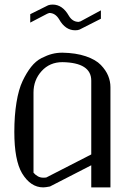

<svg xmlns="http://www.w3.org/2000/svg" viewBox="-20 -811 602 831"><path d="M416.7 -766.2V-729.9L324.1 -682.9Q316.9 -679.9 305.5 -679.9Q262.4 -679.9 235.8 -727.6Q219.3 -754.9 192.8 -754.9Q192 -754.9 189.2 -753.3Q186.3 -751.8 184.9 -751.8L110.9 -713.2V-749.6L188.5 -788.2Q197.1 -791.2 207.8 -791.2Q250.2 -791.2 277.5 -743.5Q293.3 -716.3 320.5 -716.3Q321.2 -716.3 324.1 -717.4Q327 -718.5 328.4 -718.5ZM250 -583Q308.6 -582 351.6 -567.4Q394.5 -552.7 416.5 -529.8Q438.5 -506.8 448.2 -482.9Q458 -459 458 -433.6V0H375V-95.7L196.3 -3.9Q176.8 0 167 0Q112.3 0 75.2 -61.5Q42 -118.2 42 -240.2Q42 -310.5 51.3 -367.2Q60.5 -423.8 77.6 -460Q94.7 -496.1 114.7 -521.5Q134.8 -546.9 159.7 -559.6Q184.6 -572.3 205.6 -577.6Q226.6 -583 250 -583ZM250 -542Q195.3 -542 160.2 -503.4Q125 -464.8 125 -410.2V-63.5Q143.6 -42 167 -42Q176.8 -42 180.7 -43L375 -142.6V-461.9Q375 -540 250 -542Z"/></svg>

Font: wanta
Style: Medium
Weight: 500
Version: Version 0.91